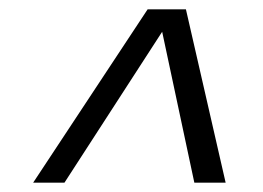

<svg xmlns="http://www.w3.org/2000/svg" viewBox="-20 -730 562 411"><path d="M118 -339H51L296 -710H346L342 -685ZM396 -339 322 -686 328 -710H378L463 -339Z"/></svg>

Font: Roboto Serif Light
Style: Italic
Weight: 300
Italic angle: -10°
Version: Version 1.007